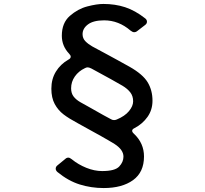

<svg xmlns="http://www.w3.org/2000/svg" viewBox="-20 -866 1040 972"><path d="M649 -204Q649 -197 658 -189Q709 -141 709 -74Q709 6 653.5 46Q598 86 505 86Q442 86 384 68Q326 50 271 5Q262 -3 262 -12Q262 -22 271 -29L310 -61Q317 -68 326 -68Q333 -68 343 -60Q376 -33 417 -16.5Q458 0 497 0Q562 0 583.5 -23Q605 -46 605 -73Q605 -108 560 -137Q517 -164 374 -242Q329 -266 301.5 -287Q274 -308 257 -339.5Q240 -371 240 -417Q240 -466 263 -503.5Q286 -541 326 -564Q338 -570 338 -579Q338 -586 330 -594Q293 -633 293 -685Q293 -750 333.5 -785.5Q374 -821 422 -833.5Q470 -846 503 -846Q563 -846 613.5 -829.5Q664 -813 715 -773Q724 -766 724 -756Q724 -746 714 -739L675 -709Q668 -703 659 -703Q651 -703 641 -711Q581 -763 507 -763Q453 -763 425.5 -742.5Q398 -722 398 -693Q398 -672 412 -657.5Q426 -643 447 -631L525 -589Q547 -577 575.5 -561.5Q604 -546 636 -528Q703 -490 727.5 -449.5Q752 -409 752 -356Q752 -310 727 -274.5Q702 -239 662 -218Q649 -212 649 -204ZM415 -333 440 -319Q517 -275 539 -264Q548 -258 557 -258Q564 -258 571 -261Q612 -278 633 -303.5Q654 -329 654 -353Q654 -380 639.5 -398.5Q625 -417 600 -432Q563 -454 443 -519Q431 -525 424 -525Q417 -525 410 -521Q378 -506 359 -479Q340 -452 340 -419Q340 -394 352.5 -377.5Q365 -361 388 -348Z"/></svg>

Font: Shippori Gothic B2 Bold
Style: Regular
Weight: 700
Designer: FONTDASU
Foundry: FONTDASU / Google Inc. / but / Adobe
Version: Version 1.130